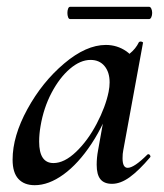

<svg xmlns="http://www.w3.org/2000/svg" viewBox="-20 -531 481 564"><path d="M17 -62Q17 -131 60.5 -210.5Q104 -290 168.5 -344.5Q233 -399 291 -399Q324 -399 351 -380.5Q378 -362 381 -326L327 -357Q343 -359 361 -373.5Q379 -388 388 -407Q390 -409 393 -409Q396 -409 398.5 -407.5Q401 -406 400 -405L342 -89Q340 -80 340 -66Q340 -38 355 -38Q374 -38 413 -77Q414 -78 416 -78Q419 -78 421 -74.5Q423 -71 421 -69Q388 -30 361 -10.5Q334 9 309 9Q286 9 275 -4.5Q264 -18 264 -47Q264 -68 268 -89L293 -229L313 -246Q288 -168 249 -109Q210 -50 166.5 -18.5Q123 13 82 13Q51 13 34 -5.5Q17 -24 17 -62ZM299 -261Q302 -276 302 -289Q302 -319 287 -337Q272 -355 246 -355Q216 -355 185.5 -329Q155 -303 131.5 -258.5Q108 -214 99 -160Q95 -137 95 -115Q95 -52 137 -52Q169 -52 203.5 -85Q238 -118 264 -167.5Q290 -217 299 -261ZM178 -493Q178 -500 180 -505.5Q182 -511 186 -511H418Q422 -511 424.5 -505.5Q427 -500 427 -493Q427 -486 424.5 -480.5Q422 -475 418 -475H186Q182 -475 180 -480.5Q178 -486 178 -493Z"/></svg>

Font: Cormorant Infant SemiBold
Style: Italic
Weight: 600
Italic angle: -10°
Designer: Christian Thalmann (Catharsis Fonts)
Foundry: Catharsis Fonts
Version: Version 4.000